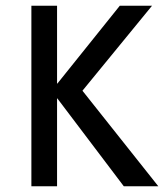

<svg xmlns="http://www.w3.org/2000/svg" viewBox="-20 -653 590 673"><path d="M180 -308H181L414 0H535L269 -335L513 -633H400L181 -360H180V-633H90V0H180V-308Z"/></svg>

Font: Tajawal Medium
Style: Regular
Weight: 500
Designer: Boutros Fonts
Foundry: Created by Boutros International 2017
Version: Version 1.700